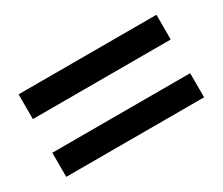

<svg xmlns="http://www.w3.org/2000/svg" viewBox="-60 -603 625 538"><g transform="rotate(-30 252.0 -334.5)"><path d="M475 -388H29V-468H475ZM475 -201H29V-279H475Z"/></g></svg>

Font: UN Bangla
Style: Bold
Weight: 700
Designer: Desinged by Rajon, Unicode developed by Rashed (IMGN)
Version: Version 2.001;March 19, 2023;FontCreator 14.0.0.2901 64-bit